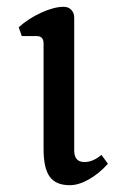

<svg xmlns="http://www.w3.org/2000/svg" viewBox="-20 -530 352 564"><path d="M185 14Q144 14 126 -11Q108 -36 108 -92V-402Q108 -424 88 -424H44L35 -450Q64 -476 101.5 -493Q139 -510 167 -510Q181 -510 189.5 -501Q198 -492 198 -478V-88Q198 -54 228 -54Q253 -54 278 -75L297 -49Q271 -20 241 -3Q211 14 185 14Z"/></svg>

Font: Gabriela
Style: Regular
Weight: 400
Designer: Eduardo Rodriguez Tunni
Foundry: Eduardo Rodriguez Tunni
Version: Version 2.001;gftools[0.9.26]